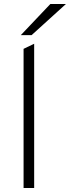

<svg xmlns="http://www.w3.org/2000/svg" viewBox="-20 -941 350 961"><path d="M98 0V-696.5L151 -722V0ZM84 -765 232 -921H310L138 -765Z"/></svg>

Font: Overpass ExtraLight
Style: Regular
Weight: 250
Designer: Delve Withrington, Dave Bailey, Thomas Jockin
Foundry: Delve Fonts LLC
Version: Version 4.000